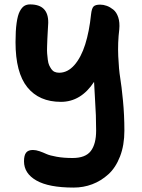

<svg xmlns="http://www.w3.org/2000/svg" viewBox="-20 -616 639 863"><path d="M311 227.1Q199.2 227.1 143.6 195.3Q87.9 163.6 87.9 108.9Q87.9 82 97.4 70.1Q106.9 58.1 127.9 58.1Q141.6 58.1 157.7 63.7Q173.8 69.3 188.7 76.2Q203.6 83 234.9 88.6Q266.1 94.2 306.2 94.2Q364.3 94.2 388.2 62.7Q412.1 31.2 412.1 -28.8Q412.1 -64.9 410.9 -98.1Q409.7 -131.3 406.7 -177Q403.8 -222.7 402.8 -248Q343.8 -158.2 253.9 -158.2Q155.8 -158.2 102.8 -223.9Q49.8 -289.6 49.8 -426.8Q49.8 -478.5 54.7 -512.9Q59.6 -547.4 68.8 -564.9Q78.1 -582.5 89.1 -589.4Q100.1 -596.2 115.2 -596.2Q198.2 -596.2 196.8 -513.2Q196.3 -500.5 194.8 -477.8Q193.4 -455.1 192.9 -441.7Q192.4 -428.2 191.7 -408Q190.9 -387.7 191.9 -375.5Q192.9 -363.3 194.8 -347.7Q196.8 -332 200.9 -323Q205.1 -314 210.9 -305.4Q216.8 -296.9 225.6 -293Q234.4 -289.1 246.1 -289.1Q284.2 -289.1 314.5 -323.7Q344.7 -358.4 363 -416.5Q381.3 -474.6 389.2 -550.8Q392.1 -578.1 400.4 -586.7Q408.7 -595.2 430.2 -595.2Q444.8 -595.2 459.7 -589.8Q474.6 -584.5 489.3 -572.8Q503.9 -561 511.5 -538.1Q519 -515.1 516.1 -483.9Q508.8 -423.8 511.5 -363.3Q514.2 -302.7 520.3 -266.1Q526.4 -229.5 532.7 -164.1Q539.1 -98.6 539.1 -28.8Q539.1 36.6 519.5 87.2Q500 137.7 467 167.5Q434.1 197.3 394.5 212.2Q355 227.1 311 227.1Z"/></svg>

Font: Shantell Sans Irregular Bouncy
Style: Regular
Weight: 600
Designer: Stephen Nixon, Anya Danilova, Shantell Martin
Foundry: Arrow Type
Version: Version 1.006;[9816181b4]